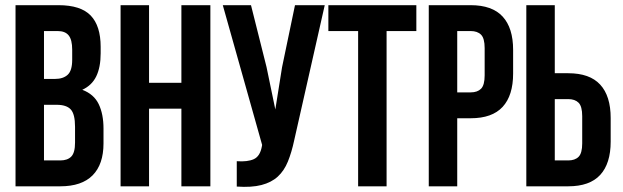

<svg xmlns="http://www.w3.org/2000/svg" viewBox="-20 -720 2406 742"><path d="M206 -700Q292 -700 330.5 -660Q369 -620 369 -539V-514Q369 -460 352 -425Q335 -390 298 -373Q343 -356 361.5 -317.5Q380 -279 380 -223V-166Q380 -85 338 -42.5Q296 0 213 0H40V-700ZM150 -315V-100H213Q241 -100 255.5 -115Q270 -130 270 -169V-230Q270 -279 253.5 -297Q237 -315 199 -315ZM150 -600V-415H193Q224 -415 241.5 -431Q259 -447 259 -489V-528Q259 -566 245.5 -583Q232 -600 203 -600Z M556 0H446V-700H556V-400H681V-700H793V0H681V-300H556Z M1117 -178Q1107 -131 1092.5 -95.5Q1078 -60 1053.5 -37.5Q1029 -15 990.5 -5Q952 5 895 1V-97Q937 -94 961 -105Q985 -116 992 -154L993 -160L841 -700H950L1010 -461L1044 -297L1070 -460L1120 -700H1235Z M1249 -700H1589V-600H1474V0H1364V-600H1249Z M1799 -700Q1882 -700 1922.5 -656Q1963 -612 1963 -527V-436Q1963 -351 1922.5 -307Q1882 -263 1799 -263H1747V0H1637V-700ZM1747 -600V-363H1799Q1825 -363 1839 -377Q1853 -391 1853 -429V-534Q1853 -572 1839 -586Q1825 -600 1799 -600Z M2014 0V-700H2124V-437H2176Q2259 -437 2299.5 -393Q2340 -349 2340 -264V-173Q2340 -88 2299.5 -44Q2259 0 2176 0ZM2176 -100Q2202 -100 2216 -114Q2230 -128 2230 -166V-271Q2230 -309 2216 -323Q2202 -337 2176 -337H2124V-100Z"/></svg>

Font: SVN-Bebas Neue
Style: Bold
Weight: 700
Designer: Ryoichi Tsunekawa
Foundry: Ryoichi Tsunekawa
Version: Version 1.300; ttfautohint (v1.7.9-c794)